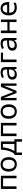

<svg xmlns="http://www.w3.org/2000/svg" viewBox="2884 -3470 772 6581"><g transform="rotate(-90 3270.5 -180.0)"><path d="M538 -536V0H450V-461H173V0H85V-536Z M1175 -269Q1175 -136 1107.5 -63Q1040 10 925 10Q854 10 798.5 -22.5Q743 -55 711 -117.5Q679 -180 679 -269Q679 -402 746 -474Q813 -546 928 -546Q1001 -546 1056.5 -513.5Q1112 -481 1143.5 -419.5Q1175 -358 1175 -269ZM770 -269Q770 -174 807.5 -118.5Q845 -63 927 -63Q1008 -63 1046 -118.5Q1084 -174 1084 -269Q1084 -364 1046 -418Q1008 -472 926 -472Q844 -472 807 -418Q770 -364 770 -269Z M1712 -536V-74H1790V186H1705V0H1332V186H1248V-74H1291Q1360 -169 1394.5 -290.5Q1429 -412 1430 -536ZM1627 -467H1508Q1504 -399 1487 -326.5Q1470 -254 1443.5 -188Q1417 -122 1382 -74H1627Z M2348 -536V0H2260V-461H1983V0H1895V-536Z M2985 -269Q2985 -136 2917.5 -63Q2850 10 2735 10Q2664 10 2608.5 -22.5Q2553 -55 2521 -117.5Q2489 -180 2489 -269Q2489 -402 2556 -474Q2623 -546 2738 -546Q2811 -546 2866.5 -513.5Q2922 -481 2953.5 -419.5Q2985 -358 2985 -269ZM2580 -269Q2580 -174 2617.5 -118.5Q2655 -63 2737 -63Q2818 -63 2856 -118.5Q2894 -174 2894 -269Q2894 -364 2856 -418Q2818 -472 2736 -472Q2654 -472 2617 -418Q2580 -364 2580 -269Z M3699 -536V0H3620V-342Q3620 -363 3621.5 -386Q3623 -409 3625 -431H3622L3447 0H3373L3203 -431H3200Q3203 -386 3203 -339V0H3124V-536H3241L3410 -105L3582 -536Z M4073 -545Q4171 -545 4218 -502Q4265 -459 4265 -365V0H4201L4184 -76H4180Q4145 -32 4106.5 -11Q4068 10 4000 10Q3927 10 3879 -28.5Q3831 -67 3831 -149Q3831 -229 3894 -272.5Q3957 -316 4088 -320L4179 -323V-355Q4179 -422 4150 -448Q4121 -474 4068 -474Q4026 -474 3988 -461.5Q3950 -449 3917 -433L3890 -499Q3925 -518 3973 -531.5Q4021 -545 4073 -545ZM4178 -262 4099 -259Q3999 -255 3960.5 -227Q3922 -199 3922 -148Q3922 -103 3949.5 -82Q3977 -61 4020 -61Q4088 -61 4133 -98.5Q4178 -136 4178 -214Z M4758 -536V-462H4519V0H4431V-536Z M5067 -545Q5165 -545 5212 -502Q5259 -459 5259 -365V0H5195L5178 -76H5174Q5139 -32 5100.5 -11Q5062 10 4994 10Q4921 10 4873 -28.5Q4825 -67 4825 -149Q4825 -229 4888 -272.5Q4951 -316 5082 -320L5173 -323V-355Q5173 -422 5144 -448Q5115 -474 5062 -474Q5020 -474 4982 -461.5Q4944 -449 4911 -433L4884 -499Q4919 -518 4967 -531.5Q5015 -545 5067 -545ZM5172 -262 5093 -259Q4993 -255 4954.5 -227Q4916 -199 4916 -148Q4916 -103 4943.5 -82Q4971 -61 5014 -61Q5082 -61 5127 -98.5Q5172 -136 5172 -214Z M5513 -536V-313H5804V-536H5892V0H5804V-239H5513V0H5425V-536Z M6269 -546Q6338 -546 6387.5 -516Q6437 -486 6463.5 -431.5Q6490 -377 6490 -304V-251H6123Q6125 -160 6169.5 -112.5Q6214 -65 6294 -65Q6345 -65 6384.5 -74.5Q6424 -84 6466 -102V-25Q6425 -7 6385 1.5Q6345 10 6290 10Q6214 10 6155.5 -21Q6097 -52 6064.5 -113.5Q6032 -175 6032 -264Q6032 -352 6061.5 -415Q6091 -478 6144.5 -512Q6198 -546 6269 -546ZM6268 -474Q6205 -474 6168.5 -433.5Q6132 -393 6125 -321H6398Q6397 -389 6366 -431.5Q6335 -474 6268 -474Z"/></g></svg>

Font: Noto Sans IKEA
Style: Regular
Weight: 400
Designer: Monotype Design Team
Foundry: Monotype Imaging Inc.
Version: Version 2.001